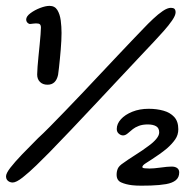

<svg xmlns="http://www.w3.org/2000/svg" viewBox="-75 -608 634 638"><path d="M83 -326.5Q67 -326.5 57.8 -335.8Q48.5 -345 48.5 -360.5Q48.5 -370 49.8 -386.5Q51 -403 53 -422Q55 -441 56.8 -459.8Q58.5 -478.5 59.8 -493.5Q61 -508.5 61 -516.5Q61 -528 53 -529.5Q45 -531 35.2 -529.5Q25.5 -528 22.5 -528.5Q17.5 -530.5 14.8 -534.2Q12 -538 12 -543Q12 -553.5 26 -564Q40 -574.5 58.2 -581.5Q76.5 -588.5 89.5 -588.5Q107 -588.5 115.5 -574.8Q124 -561 126.8 -540.2Q129.5 -519.5 129.5 -498.5Q129.5 -487 128.8 -472.8Q128 -458.5 126.8 -443Q125.5 -427.5 124 -412.2Q122.5 -397 121 -383.2Q119.5 -369.5 118 -359.5Q111 -326.5 83 -326.5ZM-33 -1.5Q-38.5 -1.5 -43.5 -3.8Q-48.5 -6 -51.8 -10.5Q-55 -15 -55 -22Q-55 -32 -40.5 -50.8Q-26 -69.5 -1.8 -94.8Q22.5 -120 51.5 -149Q67.5 -163.5 90.5 -186.8Q113.5 -210 141.2 -238.8Q169 -267.5 198.8 -299Q228.5 -330.5 258.2 -362Q288 -393.5 315.2 -422.5Q342.5 -451.5 364.8 -474.8Q387 -498 401.5 -513Q417 -529.5 433.8 -545.2Q450.5 -561 466 -571.5Q481.5 -582 493 -582Q496.5 -582 499.5 -581.2Q502.5 -580.5 504.5 -578.8Q506.5 -577 507.5 -574Q508.5 -571 508.5 -567Q508.5 -557 497.2 -540.5Q486 -524 469.5 -505.5Q453 -487 438 -471Q413.5 -445 381.5 -411Q349.5 -377 313 -338Q276.5 -299 238 -258Q199.5 -217 161.8 -177.2Q124 -137.5 89.5 -102Q70.5 -82.5 46.2 -59Q22 -35.5 0.5 -18.5Q-21 -1.5 -33 -1.5ZM364 7.5Q343 5 327.8 -1.8Q312.5 -8.5 312.5 -27.5Q312.5 -38.5 316.5 -47.8Q320.5 -57 335 -66.5Q350 -77.5 374.2 -92.8Q398.5 -108 419 -123.5Q434.5 -134.5 444.2 -146.2Q454 -158 454 -168Q454 -182.5 443.8 -188.5Q433.5 -194.5 416 -194.5Q399 -194.5 386.5 -189.8Q374 -185 366.5 -179Q357.5 -171.5 349.5 -164.8Q341.5 -158 334 -158Q326.5 -158 319.8 -163.8Q313 -169.5 313 -179.5Q313 -196.5 326.8 -211.8Q340.5 -227 364.8 -236.8Q389 -246.5 419 -246.5Q446 -246.5 468.2 -240.2Q490.5 -234 504 -219.2Q517.5 -204.5 517.5 -178.5Q517.5 -159.5 507.2 -144.8Q497 -130 480 -115Q468 -105 455 -95.8Q442 -86.5 430.2 -79Q418.5 -71.5 410 -66Q398 -58.5 398 -53Q398 -49.5 405.8 -48.8Q413.5 -48 421.5 -48Q435.5 -48 458.8 -51.2Q482 -54.5 495.5 -54.5Q507 -54.5 513.8 -49.5Q520.5 -44.5 520.5 -35Q520.5 -18.5 509.2 -9.2Q498 0 476.8 3.8Q455.5 7.5 426 8.5Q411.5 9 394.5 9Q377.5 9 364 7.5Z"/></svg>

Font: Gluten Medium
Style: Regular
Weight: 500
Designer: Tyler Finck
Foundry: Etcetera Type Company
Version: Version 1.300